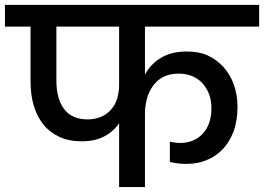

<svg xmlns="http://www.w3.org/2000/svg" viewBox="-44 -760 1073 780"><path d="M313 -274.9Q341.8 -274.9 368.2 -286.1Q391.1 -295.9 408.2 -315.9Q425.3 -335.9 432.1 -359.9Q439.9 -387.2 439.9 -414.1V-651.9H185.1V-432.1Q185.1 -358.9 215.8 -317.9Q247.1 -274.9 313 -274.9ZM-23.9 -651.9V-740.2H1008.8V-651.9H544.9V-457Q568.4 -500.5 609.9 -524.9Q651.9 -550.8 714.8 -550.8Q764.2 -550.8 798.8 -535.2Q836.4 -518.1 863.8 -487.8Q891.1 -457.5 905.8 -417Q920.9 -374 920.9 -326.2Q920.9 -272.5 905.8 -228Q887.7 -182.1 861.8 -154.8Q833 -124.5 795.9 -109.9Q761.2 -94.2 712.9 -94.2Q679.7 -94.2 646 -102.1V-184.1Q671.4 -179.2 687 -179.2Q743.7 -179.2 779.8 -216.8Q814.9 -254.9 814.9 -320.8Q814.9 -353.5 805.2 -377.9Q795.4 -402.3 777.8 -422.9Q759.8 -440.9 735.8 -451.2Q711.4 -460.9 683.1 -460.9Q646 -460.9 621.1 -448.2Q595.7 -436 578.1 -412.1Q560.5 -388.2 553.2 -359.9Q544.9 -327.6 544.9 -300.8V0H439.9V-259.8Q418 -226.1 379.9 -206.1Q342.3 -186 288.1 -186Q234.9 -186 196.8 -204.1Q156.7 -223.1 131.8 -254.9Q106.4 -286.1 92.8 -332Q80.1 -375 80.1 -432.1V-651.9Z"/></svg>

Font: PoppinsZ Medium
Style: Regular
Weight: 500
Designer: Ninad Kale (Devanagari), Jonny Pinhorn (Latin)
Foundry: Indian Type Foundry
Version: Version 3.002;FEAKit 1.0